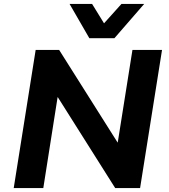

<svg xmlns="http://www.w3.org/2000/svg" viewBox="-20 -960 865 980"><path d="M50 0 162 -705H282L580 -233H581L656 -705H807L695 0H568L275 -464H274L201 0ZM436 -765 335 -940H450L511 -841L600 -940H716L564 -765Z"/></svg>

Font: Nunito Sans 7pt ExtraBold
Style: Italic
Weight: 800
Italic angle: -9°
Designer: Vernon Adams
Foundry: Vernon Adams
Version: Version 3.101;gftools[0.9.27]